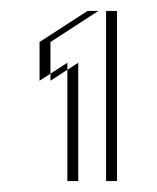

<svg xmlns="http://www.w3.org/2000/svg" viewBox="-20 -845 287 352"><path d="M52.5 -697 103.5 -730V-513H174.5V-825H140.5L52.5 -768ZM72.5 -697V-768L160.5 -825H194.5V-513H123.5V-730Z"/></svg>

Font: Hussar Plate
Style: Regular
Weight: 700
Foundry: Cannot Into Space Fonts
Version: Version 0.798247